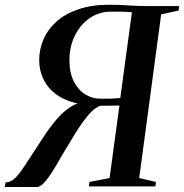

<svg xmlns="http://www.w3.org/2000/svg" viewBox="-52 -768 758 791"><path d="M-32.5 2.5 -29 -16.5Q-16 -17 -4.5 -23.2Q7 -29.5 18.8 -43Q30.5 -56.5 45 -78Q59.5 -99.5 79.5 -130.5Q103.5 -167.5 129.5 -207.2Q155.5 -247 184.5 -280Q213.5 -313 245.2 -331.5Q277 -350 312.5 -345.5L313.5 -336Q263.5 -339 225.5 -354.2Q187.5 -369.5 161.8 -394Q136 -418.5 122.8 -450.8Q109.5 -483 109.5 -520Q109.5 -566 127.8 -607.2Q146 -648.5 182 -680.2Q218 -712 272.5 -730.2Q327 -748.5 398.5 -748.5Q419.5 -748.5 438.2 -747.8Q457 -747 475.5 -745.8Q494 -744.5 513 -743.8Q532 -743 553 -743H686L684 -724.5L612 -709L521.5 -34.5L590.5 -18.5L588 0H314L316.5 -18.5L399.5 -34.5L440 -333.5Q428 -333 415.8 -332.8Q403.5 -332.5 390.5 -332.5Q377.5 -332.5 361.5 -332.5Q337.5 -324.5 311.2 -293.2Q285 -262 258.8 -219.5Q232.5 -177 207.5 -135Q187 -98.5 167.8 -67.2Q148.5 -36 131.2 -16.8Q114 2.5 99 2.5ZM443.5 -364 491.5 -717.5Q484 -718 474.5 -718.8Q465 -719.5 448.8 -719.8Q432.5 -720 404.5 -720Q357 -720 318.2 -693.8Q279.5 -667.5 256.8 -622Q234 -576.5 234 -519.5Q234 -469 251.5 -433.8Q269 -398.5 297.8 -380Q326.5 -361.5 361 -361.5Q370.5 -361.5 382 -361.5Q393.5 -361.5 404.8 -361.8Q416 -362 426.2 -362.8Q436.5 -363.5 443.5 -364Z"/></svg>

Font: Merriweather 144pt Medium
Style: Italic
Weight: 500
Italic angle: -7.8°
Version: Version 2.101